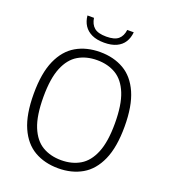

<svg xmlns="http://www.w3.org/2000/svg" viewBox="-165 -1051 1035 1177"><g transform="rotate(20 352.0 -462.0)"><path d="M352 9Q263 9 196.2 -29.5Q129.5 -68 92.5 -151.5Q55.5 -235 55.5 -370Q55.5 -505 92.8 -588.5Q130 -672 196.8 -710.5Q263.5 -749 352 -749Q440.5 -749 507.2 -710.5Q574 -672 611 -588.2Q648 -504.5 648 -370Q648 -235.5 610.8 -151.8Q573.5 -68 506.8 -29.5Q440 9 352 9ZM352 -44Q422 -44 474.5 -75Q527 -106 556.2 -177Q585.5 -248 585.5 -367.5Q585.5 -490 556.2 -561.8Q527 -633.5 474.5 -664.8Q422 -696 352 -696Q281.5 -696 229 -665Q176.5 -634 147.2 -563.2Q118 -492.5 118 -372.5Q118 -250 147.2 -178.2Q176.5 -106.5 229 -75.2Q281.5 -44 352 -44ZM353 -811Q305 -811 272.5 -826.2Q240 -841.5 222.2 -868.8Q204.5 -896 201 -933H243.5Q249.5 -892.5 274.2 -871.5Q299 -850.5 353 -850.5Q407 -850.5 431.2 -871.5Q455.5 -892.5 460.5 -933H503Q499.5 -895.5 482.2 -868.2Q465 -841 432.8 -826Q400.5 -811 353 -811Z"/></g></svg>

Font: Encode Sans SC Light
Style: Regular
Weight: 300
Version: Version 3.002